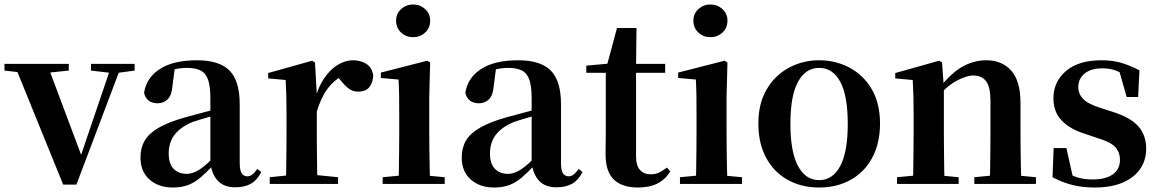

<svg xmlns="http://www.w3.org/2000/svg" viewBox="-29 -821 5172 857"><path d="M253 3 34 -536H181L344 -101H323L328 -115L471 -536H516L312 3ZM-9 -506V-536H278V-506L172 -495H88ZM377 -506V-536H572V-506L491 -495H471Z M742 16Q679 16 638.5 -19.5Q598 -55 598 -118Q598 -161 617 -193.5Q636 -226 680.5 -251.5Q725 -277 800 -298Q840 -309 889.5 -322Q939 -335 979 -344V-319Q939 -309 899 -297.5Q859 -286 832 -277Q778 -255 751 -220.5Q724 -186 724 -136Q724 -90 746 -67.5Q768 -45 805 -45Q821 -45 839.5 -52.5Q858 -60 882.5 -79.5Q907 -99 940 -135L956 -82H921Q892 -51 866.5 -29Q841 -7 811.5 4.5Q782 16 742 16ZM1021 15Q970 15 943 -14.5Q916 -44 910 -94V-97V-381Q910 -435 900 -464.5Q890 -494 867 -506Q844 -518 805 -518Q779 -518 752 -512Q725 -506 689 -491L751 -516L741 -439Q738 -396 719.5 -378Q701 -360 675 -360Q626 -360 614 -406Q624 -474 684.5 -513Q745 -552 850 -552Q950 -552 995.5 -506Q1041 -460 1041 -356V-95Q1041 -60 1050 -47Q1059 -34 1075 -34Q1086 -34 1096 -41Q1106 -48 1120 -67L1137 -53Q1119 -17 1091 -1Q1063 15 1021 15Z M1175 0V-30L1283 -41H1370L1480 -30V0ZM1246 0Q1248 -25 1248.5 -67Q1249 -109 1249.5 -154.5Q1250 -200 1250 -235V-310Q1250 -361 1249 -394Q1248 -427 1246 -464L1168 -471V-495L1364 -550L1377 -542L1385 -399V-398V-235Q1385 -200 1385.5 -154.5Q1386 -109 1386.5 -67Q1387 -25 1388 0ZM1384 -320 1351 -381H1378Q1393 -436 1419.5 -474Q1446 -512 1479.5 -532Q1513 -552 1546 -552Q1579 -552 1604.5 -537Q1630 -522 1637 -485Q1636 -453 1620 -432.5Q1604 -412 1570 -412Q1545 -412 1527 -426Q1509 -440 1490 -464L1467 -491L1503 -485Q1461 -463 1432.5 -424.5Q1404 -386 1384 -320Z M1679 0V-30L1786 -40H1848L1956 -30V0ZM1750 0Q1751 -25 1751.5 -67Q1752 -109 1752.5 -154.5Q1753 -200 1753 -235V-308Q1753 -358 1752.5 -394Q1752 -430 1750 -466L1671 -473V-497L1878 -550L1891 -542L1887 -388V-235Q1887 -200 1887.5 -154.5Q1888 -109 1889 -67Q1890 -25 1891 0ZM1815 -655Q1784 -655 1761.5 -675.5Q1739 -696 1739 -729Q1739 -760 1761.5 -780.5Q1784 -801 1815 -801Q1846 -801 1868.5 -780.5Q1891 -760 1891 -729Q1891 -696 1868.5 -675.5Q1846 -655 1815 -655Z M2176 16Q2113 16 2072.5 -19.5Q2032 -55 2032 -118Q2032 -161 2051 -193.5Q2070 -226 2114.5 -251.5Q2159 -277 2234 -298Q2274 -309 2323.5 -322Q2373 -335 2413 -344V-319Q2373 -309 2333 -297.5Q2293 -286 2266 -277Q2212 -255 2185 -220.5Q2158 -186 2158 -136Q2158 -90 2180 -67.5Q2202 -45 2239 -45Q2255 -45 2273.5 -52.5Q2292 -60 2316.5 -79.5Q2341 -99 2374 -135L2390 -82H2355Q2326 -51 2300.5 -29Q2275 -7 2245.5 4.5Q2216 16 2176 16ZM2455 15Q2404 15 2377 -14.5Q2350 -44 2344 -94V-97V-381Q2344 -435 2334 -464.5Q2324 -494 2301 -506Q2278 -518 2239 -518Q2213 -518 2186 -512Q2159 -506 2123 -491L2185 -516L2175 -439Q2172 -396 2153.5 -378Q2135 -360 2109 -360Q2060 -360 2048 -406Q2058 -474 2118.5 -513Q2179 -552 2284 -552Q2384 -552 2429.5 -506Q2475 -460 2475 -356V-95Q2475 -60 2484 -47Q2493 -34 2509 -34Q2520 -34 2530 -41Q2540 -48 2554 -67L2571 -53Q2553 -17 2525 -1Q2497 15 2455 15Z M2743 -496V-536H2940V-496ZM2819 16Q2748 16 2711 -19.5Q2674 -55 2674 -132Q2674 -160 2674.5 -182.5Q2675 -205 2675 -235V-496H2588V-528L2698 -538L2679 -525L2725 -696H2812L2810 -519V-509V-124Q2810 -82 2827.5 -62.5Q2845 -43 2876 -43Q2896 -43 2912 -50.5Q2928 -58 2948 -73L2963 -56Q2942 -21 2906.5 -2.5Q2871 16 2819 16Z M3006 0V-30L3113 -40H3175L3283 -30V0ZM3077 0Q3078 -25 3078.5 -67Q3079 -109 3079.5 -154.5Q3080 -200 3080 -235V-308Q3080 -358 3079.5 -394Q3079 -430 3077 -466L2998 -473V-497L3205 -550L3218 -542L3214 -388V-235Q3214 -200 3214.5 -154.5Q3215 -109 3216 -67Q3217 -25 3218 0ZM3142 -655Q3111 -655 3088.5 -675.5Q3066 -696 3066 -729Q3066 -760 3088.5 -780.5Q3111 -801 3142 -801Q3173 -801 3195.5 -780.5Q3218 -760 3218 -729Q3218 -696 3195.5 -675.5Q3173 -655 3142 -655Z M3627 16Q3548 16 3486.5 -18.5Q3425 -53 3390.5 -117Q3356 -181 3356 -270Q3356 -359 3393 -422Q3430 -485 3492 -518.5Q3554 -552 3627 -552Q3701 -552 3763 -519Q3825 -486 3862 -423Q3899 -360 3899 -270Q3899 -181 3864 -116.5Q3829 -52 3767.5 -18Q3706 16 3627 16ZM3627 -17Q3688 -17 3721.5 -80Q3755 -143 3755 -268Q3755 -394 3721.5 -456Q3688 -518 3627 -518Q3567 -518 3533 -456Q3499 -394 3499 -268Q3499 -143 3533 -80Q3567 -17 3627 -17Z M3975 0V-30L4081 -40H4144L4250 -30V0ZM4045 0Q4047 -25 4047.5 -67Q4048 -109 4048.5 -154.5Q4049 -200 4049 -235V-310Q4049 -360 4048 -393.5Q4047 -427 4045 -464L3967 -471V-495L4163 -550L4176 -542L4184 -428V-426V-235Q4184 -200 4184.5 -154.5Q4185 -109 4185.5 -67Q4186 -25 4187 0ZM4320 0V-30L4424 -40H4487L4595 -30V0ZM4389 0Q4390 -25 4390.5 -66.5Q4391 -108 4391.5 -153.5Q4392 -199 4392 -235V-370Q4392 -433 4372.5 -458.5Q4353 -484 4315 -484Q4285 -484 4241 -460.5Q4197 -437 4151 -383L4147 -426H4162Q4218 -497 4268.5 -524.5Q4319 -552 4373 -552Q4443 -552 4484.5 -506Q4526 -460 4526 -361V-235Q4526 -199 4526.5 -153.5Q4527 -108 4528 -66.5Q4529 -25 4530 0Z M4856 16Q4802 16 4757 4.5Q4712 -7 4669 -30L4674 -160H4731L4762 -21L4714 -26V-62Q4746 -41 4776 -30.5Q4806 -20 4847 -20Q4907 -20 4938.5 -43Q4970 -66 4970 -107Q4970 -141 4949.5 -164Q4929 -187 4869 -205L4813 -224Q4748 -244 4710.5 -282.5Q4673 -321 4673 -382Q4673 -456 4729 -504Q4785 -552 4888 -552Q4937 -552 4976 -540.5Q5015 -529 5057 -507L5051 -388H5000L4962 -521L5004 -508V-477Q4974 -498 4949 -507Q4924 -516 4891 -516Q4841 -516 4812.5 -493Q4784 -470 4784 -432Q4784 -402 4805.5 -379.5Q4827 -357 4884 -339L4940 -321Q5018 -296 5052.5 -256.5Q5087 -217 5087 -158Q5087 -105 5059.5 -66Q5032 -27 4981 -5.5Q4930 16 4856 16Z"/></svg>

Font: Noto Serif SC ExtraLight
Style: Bold
Weight: 700
Version: Version 2.002-H1;hotconv 1.1.0;makeotfexe 2.6.0